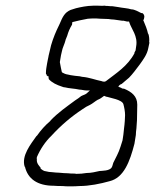

<svg xmlns="http://www.w3.org/2000/svg" viewBox="-20 -653 547 677"><path d="M67 -65H68C78 -23 111 2 170 2C180 3 190 3 200 3H201C209 4 215 4 223 4H229C239 4 250 4 260 3C295 3 334 -5 366 -14C417 -26 438 -84 454 -146L459 -177C459 -184 460 -193 461 -200L463 -229C463 -248 464 -266 464 -284C464 -314 444 -329 418 -340C416 -340 411 -341 411 -341H410C409 -344 400 -345 397 -348C402 -353 401 -354 409 -357L435 -379C447 -391 461 -410 473 -426C485 -443 499 -461 503 -484L507 -503L506 -504V-505C507 -513 506 -526 503 -534H502C499 -549 492 -566 486 -580L485 -581L486 -583C488 -586 488 -589 489 -594C489 -600 485 -607 480 -607H478C468 -612 454 -620 444 -620H443C432 -624 411 -625 397 -628L377 -631C372 -631 368 -631 360 -632C356 -632 353 -632 348 -633C341 -632 331 -633 324 -633H310C305 -633 298 -632 292 -632C281 -631 271 -629 261 -627L248 -624C241 -622 236 -620 229 -618C208 -609 201 -594 190 -568L180 -547C171 -527 160 -498 156 -476L151 -455V-454C149 -446 148 -438 146 -429C144 -418 142 -406 142 -397V-395V-394V-393C142 -392 144 -390 145 -389L144 -388C145 -387 148 -384 149 -384L152 -383L151 -380C151 -379 152 -377 152 -374C164 -361 179 -354 200 -347C203 -346 205 -345 208 -345H209C224 -341 242 -341 260 -337C268 -337 277 -334 285 -334H297L287 -325C279 -318 275 -319 266 -314C260 -309 253 -304 245 -299C214 -276 186 -257 158 -228V-227C139 -211 124 -194 110 -174H109C88 -144 55 -104 67 -65ZM110 -98V-99C122 -127 140 -154 161 -174C194 -210 230 -241 271 -268C279 -274 288 -279 297 -283C307 -288 315 -296 326 -302H327C336 -306 341 -311 347 -315C349 -315 354 -312 354 -312H356C367 -308 410 -302 415 -286C418 -275 421 -260 421 -247L420 -226C419 -209 416 -193 415 -178L412 -158C410 -151 407 -143 405 -136C398 -113 388 -97 379 -78C379 -78 379 -75 377 -71C377 -70 376 -66 374 -63H373H374C367 -50 339 -51 331 -50C317 -47 302 -43 285 -43C274 -41 261 -40 250 -40H249C246 -41 242 -41 239 -41C233 -41 228 -41 220 -42C210 -42 200 -43 189 -44C181 -44 173 -45 163 -46C156 -46 150 -47 142 -49C135 -49 127 -55 123 -59V-62C120 -66 108 -77 110 -91C110 -92 109 -95 110 -98ZM191 -434 195 -458 198 -471C200 -484 208 -498 211 -511V-512L217 -527C221 -541 226 -553 234 -566L235 -575C250 -579 273 -584 290 -587H291C295 -587 301 -588 308 -588C316 -588 323 -588 333 -587C343 -587 352 -586 361 -586H362C369 -585 375 -584 382 -584C392 -583 400 -581 410 -580H416C418 -579 420 -579 424 -578C424 -578 425 -578 428 -577H435L436 -574C443 -551 467 -526 460 -489L458 -475C458 -474 454 -469 454 -467V-465C430 -420 391 -396 355 -368C354 -367 351 -365 347 -365C343 -365 341 -366 338 -367C317 -371 295 -380 271 -382H270L261 -384C251 -385 239 -386 229 -388L220 -390C212 -391 205 -394 200 -397L198 -399C196 -408 193 -422 191 -434ZM355 -368H356ZM435 -379V-380ZM454 -146Z"/></svg>

Font: Scribbler
Style: LtIta
Weight: 300
Designer: Mew Too
Foundry: Cannot Into Space Fonts
Version: Version 1.001